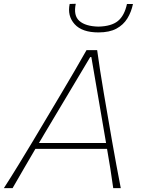

<svg xmlns="http://www.w3.org/2000/svg" viewBox="-41 -972 729 992"><path d="M-21 0Q16.5 -58 55.5 -121.8Q94.5 -185.5 129 -243L275 -488Q312.5 -551 343.5 -604.2Q374.5 -657.5 406 -713H461Q468 -660.5 476.5 -606.5Q485 -552.5 496 -487L538 -243Q548.5 -183 560.2 -119.8Q572 -56.5 583 0H544Q537.5 -48.5 529.2 -100.5Q521 -152.5 512 -203H142Q112.5 -152.5 82.5 -101.2Q52.5 -50 24 0ZM185 -275Q179 -264.5 172.8 -254Q166.5 -243.5 160 -233H507Q505.5 -243.5 503.5 -253.8Q501.5 -264 500 -274L431 -677H425ZM467.5 -804.5Q383 -804.5 344.5 -847.2Q306 -890 319 -951.5L350.5 -952.5Q337.5 -891.5 369.2 -863.8Q401 -836 467.5 -834.5Q534.5 -836 568.2 -863.5Q602 -891 615 -951.5H646Q637.5 -910 617 -876.8Q596.5 -843.5 560.5 -824Q524.5 -804.5 467.5 -804.5Z"/></svg>

Font: Commissioner Flair Thin
Style: Italic
Weight: 100
Italic angle: -12°
Designer: Kostas Bartsokas
Foundry: Kostas Bartsokas
Version: Version 1.000; ttfautohint (v1.8.3)